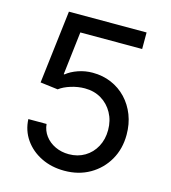

<svg xmlns="http://www.w3.org/2000/svg" viewBox="-110 -817 813 914"><g transform="rotate(15 296.5 -359.5)"><path d="M291 9.8Q227.1 9.8 176.3 -15.4Q125.5 -40.5 95.2 -84.2Q64.9 -127.9 62.5 -183.6H152.3Q155.3 -151.4 174.3 -126Q193.4 -100.6 223.9 -86.2Q254.4 -71.8 291 -71.8Q335 -71.8 369.4 -92.3Q403.8 -112.8 423.3 -148.9Q442.9 -185.1 442.9 -231Q442.9 -277.8 422.4 -314.9Q401.9 -352.1 366.5 -373.3Q331.1 -394.5 285.2 -394.5Q251.5 -394.5 216.8 -383.8Q182.1 -373 160.6 -356.4L73.7 -367.2L116.7 -727.5H499.5V-646H194.8L169.9 -433.6H173.8Q196.3 -452.1 230.5 -464.1Q264.6 -476.1 302.2 -476.1Q352.1 -476.1 394.3 -458Q436.5 -439.9 467.8 -407Q499 -374 516.4 -329.6Q533.7 -285.2 533.7 -232.4Q533.7 -162.6 502.2 -107.9Q470.7 -53.2 416 -21.7Q361.3 9.8 291 9.8Z"/></g></svg>

Font: Inter Variable
Style: Regular
Weight: 400
Designer: Rasmus Andersson
Foundry: rsms
Version: Version 4.001;git-9221beed3